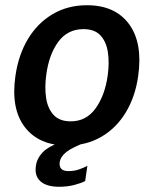

<svg xmlns="http://www.w3.org/2000/svg" viewBox="-20 -547 588 735"><path d="M236.5 10Q129.5 10 75.2 -60.2Q21 -130.5 39 -256Q50.5 -337 87.2 -398Q124 -459 181.8 -493Q239.5 -527 313 -527Q420.5 -527 473.8 -455Q527 -383 509 -256Q498 -177.5 462 -117.5Q426 -57.5 368.8 -23.8Q311.5 10 236.5 10ZM251 -82.5Q310.5 -82.5 346.2 -132.5Q382 -182.5 392.5 -259.5Q399 -307 393 -347Q387 -387 364.8 -411.2Q342.5 -435.5 299.5 -435.5Q238.5 -435.5 202.8 -386.5Q167 -337.5 157 -259.5Q150.5 -212.5 156.5 -172.2Q162.5 -132 185 -107.2Q207.5 -82.5 251 -82.5ZM206.5 168Q158 168 134.8 147Q111.5 126 117.5 87.5Q121.5 59 144 35.5Q166.5 12 225.5 -7.5L310.5 -3Q257 17 234.5 34.5Q212 52 208.5 74Q204.5 108 242 108Q264.5 108 282.8 101.5Q301 95 314.5 88L306 146Q291.5 154 264.5 161Q237.5 168 206.5 168Z"/></svg>

Font: Public Sans SemiBold
Style: Italic
Weight: 600
Italic angle: -8°
Designer: The Public Sans project authors (U.S. Web Design System). Libre Franklin designed by Pablo Impallari and Rodrigo Fuenzal
Version: Version 1.007; ttfautohint (v1.8.1) -l 8 -r 50 -G 200 -x 14 